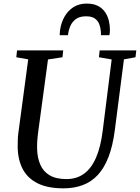

<svg xmlns="http://www.w3.org/2000/svg" viewBox="-20 -1018 764 1048"><path d="M656.5 -694 606.5 -306Q595.5 -221.5 572.2 -161.2Q549 -101 514 -63.2Q479 -25.5 432 -7.8Q385 10 327 10Q240 10 185.2 -17.5Q130.5 -45 104.2 -95Q78 -145 76.5 -212.5Q76.5 -231 77 -250.8Q77.5 -270.5 80 -291L134 -694L69 -705.5L73 -743H325L321 -705.5L242 -693.5L188.5 -298.5Q185 -272.5 183.5 -249.5Q182 -226.5 182.5 -206.5Q183.5 -157.5 199.8 -119.8Q216 -82 251 -61.2Q286 -40.5 342.5 -40.5Q398 -40.5 438.2 -69.5Q478.5 -98.5 504.2 -157.5Q530 -216.5 541 -307.5L589.5 -693.5L520 -705.5L524 -743H724L719.5 -705.5ZM453 -998.5Q489.5 -998.5 514 -986Q538.5 -973.5 553 -952.5Q567.5 -931.5 573.8 -906.2Q580 -881 580 -855Q580 -846.5 579.2 -839.2Q578.5 -832 577 -826H531Q531 -830 531 -834.8Q531 -839.5 530.5 -846Q529 -867 521.8 -886Q514.5 -905 497.8 -917Q481 -929 449.5 -929Q414 -929 393.2 -913.2Q372.5 -897.5 363 -873.8Q353.5 -850 351 -826H306Q306 -832.5 306.5 -838.2Q307 -844 307.5 -851Q312.5 -891.5 331 -925Q349.5 -958.5 380.2 -978.5Q411 -998.5 453 -998.5Z"/></svg>

Font: Merriweather 48pt
Style: Italic
Weight: 400
Italic angle: -7.8°
Version: Version 2.101